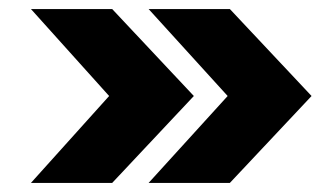

<svg xmlns="http://www.w3.org/2000/svg" viewBox="-20 -483 740 427"><path d="M48.8 -76.2 222.7 -269.5 48.8 -462.9H229.5L411.1 -269.5L229.5 -76.2ZM310.5 -76.2 486.3 -269.5 310.5 -462.9H491.2L672.9 -269.5L491.2 -76.2Z"/></svg>

Font: GenEi M Gothic v2 Heavy
Style: Regular
Weight: 800
Version: Version 2.0